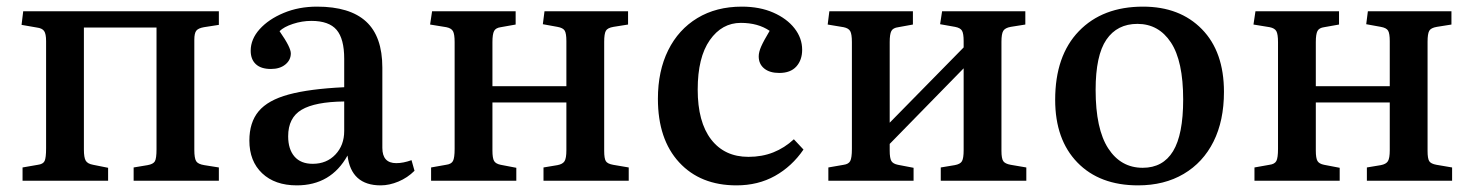

<svg xmlns="http://www.w3.org/2000/svg" viewBox="-20 -545 4443 579"><path d="M48 0V-40L94 -48Q110 -50 114.5 -59.5Q119 -69 119 -98V-421Q119 -443 113 -451.5Q107 -460 91 -462L45 -470L50 -511H640V-470L595 -463Q578 -460 572 -452.5Q566 -445 566 -425V-93Q566 -68 571.5 -59Q577 -50 596 -47L640 -40V0H383V-40L425 -47Q442 -50 447 -58.5Q452 -67 452 -95V-462H233V-94Q233 -70 238.5 -60.5Q244 -51 261 -48L306 -39V0Z M875 14Q809 14 770.5 -22.5Q732 -59 732 -121Q732 -176 760 -209.5Q788 -243 850.5 -260Q913 -277 1018 -282V-368Q1018 -428 995 -455Q972 -482 919 -482Q891 -482 863.5 -473Q836 -464 823 -451Q841 -425 849 -409Q857 -393 857 -384Q857 -364 840.5 -350.5Q824 -337 797 -337Q767 -337 751.5 -351.5Q736 -366 736 -392Q736 -427 763 -457Q790 -487 835.5 -506Q881 -525 936 -525Q1035 -525 1084 -480Q1133 -435 1133 -341V-99Q1133 -53 1175 -53Q1196 -53 1221 -62L1230 -30Q1209 -9 1181.5 2.5Q1154 14 1128 14Q1039 14 1028 -76Q978 14 875 14ZM923 -51Q965 -51 991.5 -79Q1018 -107 1018 -150V-239Q930 -238 889.5 -214Q849 -190 849 -134Q849 -95 868 -73Q887 -51 923 -51Z M1280 0V-40L1325 -48Q1341 -50 1346 -59.5Q1351 -69 1351 -96V-418Q1351 -442 1346 -451Q1341 -460 1326 -463L1277 -471L1283 -511H1535V-471L1490 -463Q1475 -461 1470 -451.5Q1465 -442 1465 -418V-285H1688V-421Q1688 -444 1683 -452.5Q1678 -461 1661 -464L1617 -472L1622 -511H1874V-471L1830 -464Q1812 -461 1807 -452Q1802 -443 1802 -419V-90Q1802 -67 1807 -59Q1812 -51 1829 -48L1876 -40V0H1619V-40L1661 -47Q1677 -50 1682.5 -59Q1688 -68 1688 -92V-236H1465V-91Q1465 -68 1470 -59.5Q1475 -51 1490 -48L1537 -39V0Z M2201 14Q2092 14 2028 -55.5Q1964 -125 1964 -247Q1964 -331 1995 -393.5Q2026 -456 2083 -490.5Q2140 -525 2217 -525Q2271 -525 2312 -507Q2353 -489 2376 -459.5Q2399 -430 2399 -395Q2399 -364 2381.5 -344.5Q2364 -325 2330 -325Q2301 -325 2284.5 -338.5Q2268 -352 2268 -375Q2268 -388 2275.5 -405Q2283 -422 2301 -452Q2266 -476 2214 -476Q2157 -476 2120.5 -424Q2084 -372 2084 -275Q2084 -177 2124.5 -124.5Q2165 -72 2237 -72Q2278 -72 2312 -85.5Q2346 -99 2374 -125L2403 -94Q2368 -43 2317 -14.5Q2266 14 2201 14Z M2478 0V-40L2524 -48Q2539 -50 2544 -59.5Q2549 -69 2549 -96V-418Q2549 -442 2544 -451Q2539 -460 2524 -463L2476 -471L2481 -511H2733V-471L2689 -463Q2673 -461 2668 -451.5Q2663 -442 2663 -418V-175L2886 -402V-421Q2886 -444 2881 -452.5Q2876 -461 2860 -464L2815 -472L2821 -511H3072V-471L3028 -464Q3011 -461 3005.5 -452Q3000 -443 3000 -419V-90Q3000 -67 3005.5 -59Q3011 -51 3028 -48L3075 -40V0H2817V-40L2859 -47Q2876 -50 2881 -59Q2886 -68 2886 -92V-339L2663 -111V-91Q2663 -68 2668 -59.5Q2673 -51 2688 -48L2735 -39V0Z M3412 14Q3296 14 3229 -55Q3162 -124 3162 -244Q3162 -377 3233.5 -451Q3305 -525 3427 -525Q3538 -525 3604.5 -457Q3671 -389 3671 -268Q3671 -181 3639.5 -118Q3608 -55 3549.5 -20.5Q3491 14 3412 14ZM3426 -39Q3487 -39 3517.5 -89Q3548 -139 3548 -245Q3548 -361 3511 -417Q3474 -473 3410 -473Q3349 -473 3316.5 -425.5Q3284 -378 3284 -274Q3284 -156 3322 -97.5Q3360 -39 3426 -39Z M3763 0V-40L3808 -48Q3824 -50 3829 -59.5Q3834 -69 3834 -96V-418Q3834 -442 3829 -451Q3824 -460 3809 -463L3760 -471L3766 -511H4018V-471L3973 -463Q3958 -461 3953 -451.5Q3948 -442 3948 -418V-285H4171V-421Q4171 -444 4166 -452.5Q4161 -461 4144 -464L4100 -472L4105 -511H4357V-471L4313 -464Q4295 -461 4290 -452Q4285 -443 4285 -419V-90Q4285 -67 4290 -59Q4295 -51 4312 -48L4359 -40V0H4102V-40L4144 -47Q4160 -50 4165.5 -59Q4171 -68 4171 -92V-236H3948V-91Q3948 -68 3953 -59.5Q3958 -51 3973 -48L4020 -39V0Z"/></svg>

Font: Literata 36pt Medium
Style: Regular
Weight: 500
Designer: Latin by Veronika Burian and Jose Scaglione. Greek by Irene Vlachou. Cyrillic by Vera Evstafieva.
Foundry: TypeTogether
Version: Version 3.002